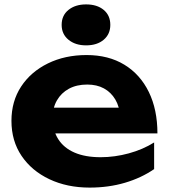

<svg xmlns="http://www.w3.org/2000/svg" viewBox="-20 -836 768 872"><path d="M387 16Q285 16 204.5 -22Q124 -60 78 -128Q32 -196 32 -287Q32 -376 76 -443Q120 -510 197.5 -548Q275 -586 373 -586Q473 -586 545 -542Q617 -498 656 -418Q695 -338 695 -230H181V-347H593L526 -305Q523 -352 503.5 -384.5Q484 -417 452 -434.5Q420 -452 376 -452Q328 -452 293 -433Q258 -414 238.5 -380Q219 -346 219 -301Q219 -244 244.5 -204Q270 -164 318.5 -143Q367 -122 437 -122Q501 -122 565 -139.5Q629 -157 680 -189V-68Q622 -28 547.5 -6Q473 16 387 16ZM371 -630Q322 -630 291 -655.5Q260 -681 260 -723Q260 -766 291 -791Q322 -816 371 -816Q421 -816 451 -791Q481 -766 481 -723Q481 -681 451 -655.5Q421 -630 371 -630Z"/></svg>

Font: Unbounded SemiBold
Style: Regular
Weight: 600
Designer: Luke Prowse, Jean-Baptiste Morizot, Fátima Lázaro, Florian Runge
Foundry: NaN
Version: Version 1.700